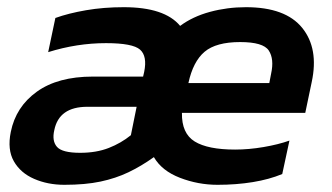

<svg xmlns="http://www.w3.org/2000/svg" viewBox="-20 -504 922 534"><path d="M159 10Q113 10 75 -6.5Q37 -23 18.5 -55.5Q0 -88 10 -137Q24 -207 82.5 -249Q141 -291 238 -291H378L381 -304Q390 -348 369.5 -366Q349 -384 275 -384Q194 -384 114 -359L134 -454Q170 -467 219 -475.5Q268 -484 324 -484Q438 -484 481 -432Q516 -458 564 -471Q612 -484 664 -484Q774 -484 820.5 -426.5Q867 -369 847 -276L829 -190H486Q485 -133 521.5 -110.5Q558 -88 634 -88Q672 -88 713 -95Q754 -102 785 -113L765 -20Q729 -5 683 2.5Q637 10 585 10Q531 10 480.5 -9.5Q430 -29 408 -67Q373 -42 337.5 -25Q302 -8 259.5 1Q217 10 159 10ZM504 -273H729L734 -299Q743 -340 727.5 -363.5Q712 -387 648 -387Q581 -387 549 -360Q517 -333 504 -273ZM203 -79Q248 -79 282.5 -92.5Q317 -106 344 -128L360 -207H223Q144 -207 131 -142Q124 -112 138.5 -95.5Q153 -79 203 -79Z"/></svg>

Font: Kanit Medium
Style: Italic
Weight: 500
Italic angle: -12°
Designer: Katatrad Team
Foundry: CadsonDemak
Version: Version 2.000; ttfautohint (v1.8.3)